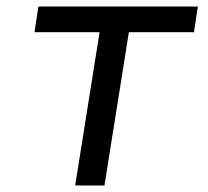

<svg xmlns="http://www.w3.org/2000/svg" viewBox="-20 -570 640 590"><path d="M211 0 286 -471H86L98 -550H588L576 -471H376L301 0Z"/></svg>

Font: JetBrains Mono NL
Style: Italic
Weight: 400
Italic angle: -9°
Monospace: yes
Designer: Philipp Nurullin, Konstantin Bulenkov
Foundry: JetBrains
Version: Version 2.305; ttfautohint (v1.8.4.7-5d5b)